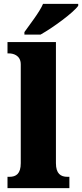

<svg xmlns="http://www.w3.org/2000/svg" viewBox="-20 -979 427 999"><path d="M107 -812V-799H191C257 -836 363 -914 387 -949V-959H204C185 -914 134 -851 107 -812ZM19 0H341V-59H331C296 -59 271 -75 271 -130V-760H19V-701H29C44 -701 88 -694 88 -644V-130C88 -75 64 -59 29 -59H19Z"/></svg>

Font: Noto Serif Devanagari SemiCondensed Black
Style: Regular
Weight: 900
Width: 4
Designer: Universal Thirst, Indian Type Foundry and the Monotype Design Team
Foundry: Monotype Imaging Inc.
Version: Version 2.004